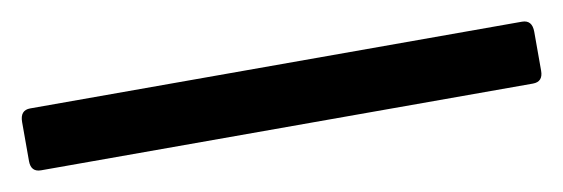

<svg xmlns="http://www.w3.org/2000/svg" viewBox="-34 152 654 223"><g transform="rotate(-10 293.0 263.5)"><path d="M595 287V241Q595 227 583 227H3Q-9 227 -9 241V287Q-9 300 3 300H583Q595 300 595 287Z"/></g></svg>

Font: MM Taunggyi
Style: Regular
Weight: 400
Designer: Khon Soe Zaw Thu
Version: Version 1.00 July 18, 2016, initial release